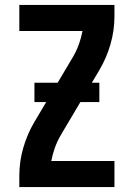

<svg xmlns="http://www.w3.org/2000/svg" viewBox="-20 -755 540 775"><path d="M58 0V-46Q58 -103 74 -158.5Q90 -214 119 -263L275 -526Q289 -550 298.5 -576.5Q308 -603 313 -630H58V-735H442V-689Q442 -632 426 -576.5Q410 -521 381 -472L225 -209Q211 -185 201.5 -158.5Q192 -132 187 -105H442V0ZM119 -343V-421H381V-343Z"/></svg>

Font: Iosevka Term Curly Extrabold
Style: Regular
Weight: 800
Designer: Belleve Invis
Foundry: Belleve Invis
Version: Version 32.3.0